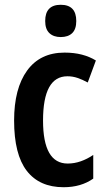

<svg xmlns="http://www.w3.org/2000/svg" viewBox="-20 -773 444 803"><path d="M246 10Q145 10 92 -58.5Q39 -127 39 -269Q39 -403 93.5 -478Q148 -553 250 -553Q290 -553 322.5 -544.5Q355 -536 381 -520L347 -428Q325 -440 304.5 -447Q284 -454 262 -454Q160 -454 160 -269Q160 -89 263 -89Q291 -89 318 -98.5Q345 -108 370 -125V-26Q319 10 246 10ZM234 -753Q299 -753 299 -685Q299 -651 282 -634.5Q265 -618 234 -618Q204 -618 186.5 -634.5Q169 -651 169 -685Q169 -753 234 -753Z"/></svg>

Font: Avrile Sans Condensed SemiBold
Style: Regular
Weight: 600
Width: 3
Designer: Monotype Design Team
Foundry: Monotype Imaging Inc.
Version: Version 2.001;September 10, 2019;FontCreator 11.5.0.2425 64-